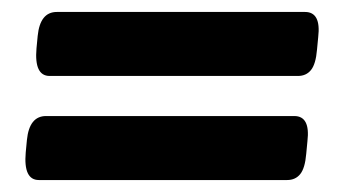

<svg xmlns="http://www.w3.org/2000/svg" viewBox="-20 -396 580 321"><path d="M45 -95Q19 -95 23 -141L25 -162Q29 -202 57 -202H472Q499 -202 494 -160L492 -139Q490 -115 482 -105Q474 -95 460 -95ZM63 -269Q37 -269 41 -315L43 -336Q47 -376 75 -376H490Q517 -376 512 -334L510 -313Q508 -289 500 -279Q492 -269 478 -269Z"/></svg>

Font: Asap Semi Condensed Semi Condensed Regular
Style: Bold Italic
Weight: 700
Width: 4
Italic angle: -6°
Designer: Pablo Cosgaya
Foundry: Omnibus-Type
Version: Version 3.001; ttfautohint (v1.8.4.7-5d5b)